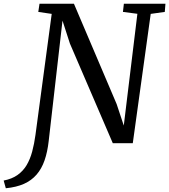

<svg xmlns="http://www.w3.org/2000/svg" viewBox="-114 -763 902 1023"><path d="M-83 240 -94.5 199Q-50.5 190.5 -20.8 169.5Q9 148.5 27.8 117Q46.5 85.5 57.5 44.5Q68.5 3.5 75 -44.5L161.5 -689L90 -699.5L96.5 -743H280L507.5 -208.5L545.5 -94L618 -689.5L541 -699.5L546 -743H767.5L764 -699.5L689 -689L593.5 0H487L258.5 -531L219 -653L145.5 -12Q139 46.5 123.5 91.2Q108 136 81 167.2Q54 198.5 13.8 216.5Q-26.5 234.5 -83 240Z"/></svg>

Font: Merriweather 20pt
Style: Italic
Weight: 400
Italic angle: -7.8°
Version: Version 2.101